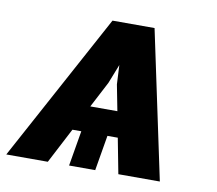

<svg xmlns="http://www.w3.org/2000/svg" viewBox="-66 -619 783 694"><g transform="rotate(10 325.0 -271.5)"><path d="M562.5 0H410.2L385.3 -129.6H347.3L325.3 0H229.4L251.4 -129.6H218.8L151.3 0H-1.1L293 -543H447.4ZM367.2 -223.7 348.7 -318.9 345.2 -389.2 317.5 -318.9 267.8 -223.7Z"/></g></svg>

Font: Linik Sans
Style: Bold Italic
Weight: 700
Italic angle: 9°
Designer: Fonts by Rasmus Andersson / Changes by Cristiano Sobral with parts from Marc Monis
Foundry: rsms
Version: Version 3.020; ttfautohint (v1.6)